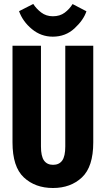

<svg xmlns="http://www.w3.org/2000/svg" viewBox="-20 -943 535 975"><path d="M43.5 -219.7Q43.5 -95.7 101.1 -42Q158.7 11.7 249 11.7Q338.9 11.7 396.2 -42.2Q453.6 -96.2 453.6 -219.7V-710.9H311.5V-199.2Q311.5 -149.4 295.9 -127.7Q280.3 -106 249.5 -106Q219.2 -106 203.6 -127.7Q188 -149.4 188 -199.2V-710.9H43.5ZM348.6 -922.4Q333 -897 308.6 -878.7Q284.2 -860.4 248.5 -860.4Q214.4 -860.4 189.2 -879.6Q164.1 -898.9 148.9 -922.9L76.7 -886.2Q95.7 -833.5 142.1 -795.2Q188.5 -756.8 248 -756.8Q313 -756.8 358.6 -799.1Q404.3 -841.3 418.9 -885.7Z"/></svg>

Font: Roboto Flex
Style: wght 700 wdth 25 opsz 34 GRAD 0.00 slnt 0.00 XTRA 468 XOPQ 96 YOPQ 79 YTLC 514 YTUC 712 YTAS 750 YTDE -203.00 YTFI 738
Weight: 700
Width: 1
Designer: Berlow after Robertson
Foundry: Google
Version: Version 3.100